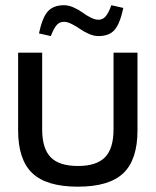

<svg xmlns="http://www.w3.org/2000/svg" viewBox="-20 -700 591 729"><path d="M48.8 -205.1V-500H140.1V-209Q140.1 -136.2 172.4 -103Q204.6 -69.8 275.9 -69.8Q346.7 -69.8 378.9 -103Q411.1 -136.2 411.1 -209V-500H502V-205.1Q502 -93.3 448 -42.2Q394 8.8 275.9 8.8Q157.2 8.8 103 -42.2Q48.8 -93.3 48.8 -205.1ZM127.9 -573.2Q140.6 -633.3 161.6 -656.7Q182.6 -680.2 223.1 -680.2Q240.7 -680.2 259.8 -671.6Q278.8 -663.1 293 -652.6Q307.1 -642.1 324 -633.5Q340.8 -625 354 -625Q369.6 -625 380.6 -637.2Q391.6 -649.4 402.8 -680.2L448.2 -669.9Q435.5 -609.9 415 -586.4Q394.5 -563 354 -563Q336.4 -563 317.1 -571.5Q297.9 -580.1 283.7 -590.1Q269.5 -600.1 252.7 -608.6Q235.8 -617.2 223.1 -617.2Q206.5 -617.2 195.8 -605.5Q185.1 -593.8 172.9 -563Z"/></svg>

Font: LT Wave Text
Style: Regular
Weight: 400
Designer: Daniel Lyons
Version: Version 2.5 (Glyphs App)